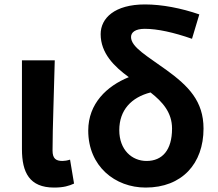

<svg xmlns="http://www.w3.org/2000/svg" viewBox="-20 -832 985 866"><path d="M224 14C268 14 292 6 314 -4L296 -112C284 -108 271 -106 262 -106C232 -106 217 -117 217 -153C217 -257 224 -424 227 -560H79V-159C79 -54 113 14 224 14Z M637 14C801 14 898 -94 898 -252C898 -376 830 -444 731 -516C646 -578 571 -619 571 -665C571 -686 590 -702 633 -702C690 -702 763 -686 846 -657L879 -767C798 -795 711 -812 634 -812C497 -812 434 -750 434 -678C434 -592 495 -532 561 -484C462 -444 378 -365 378 -243C378 -82 499 14 637 14ZM518 -245C518 -336 573 -393 659 -415C714 -372 756 -324 756 -252C756 -155 712 -106 641 -106C575 -106 518 -156 518 -245Z"/></svg>

Font: DAIFUKU Sans JP
Style: Bold
Weight: 700
Designer: Original font ‘Source Han Sans JP’ : Ryoko NISHIZUKA  (kana, bopomofo & ideographs); Paul D. Hunt (Latin, Greek & Cyrill
Foundry: Daifuku
Version: Version 1.001